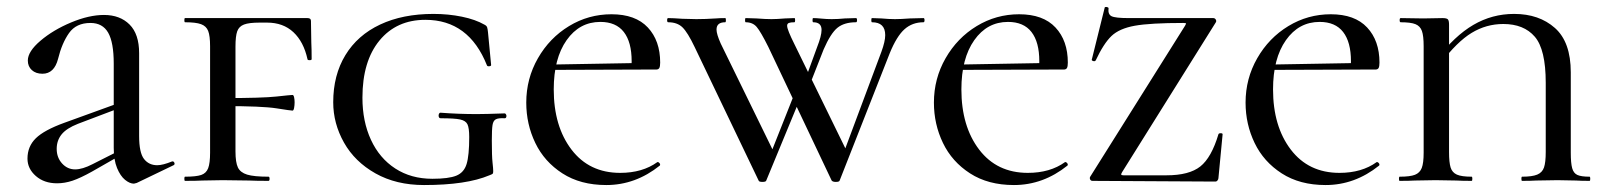

<svg xmlns="http://www.w3.org/2000/svg" viewBox="-20 -520 4607 552"><path d="M365 8Q353 8 339.5 -3Q326 -14 316.5 -37Q307 -60 307 -95V-337Q307 -398 291 -426Q275 -454 240 -454Q199 -454 178.5 -425Q158 -396 147 -351Q136 -308 102 -308Q83 -308 71.5 -318.5Q60 -329 60 -346Q60 -372 96.5 -403Q133 -434 184.5 -455.5Q236 -477 279 -477Q325 -477 352.5 -449.5Q380 -422 380 -367V-129Q380 -81 394 -63Q408 -45 432 -45Q448 -45 475 -56H476Q480 -56 481.5 -51.5Q483 -47 479 -45L373 6ZM59 -64Q59 -99 83 -122.5Q107 -146 165 -167L325 -225L328 -211L204 -164Q171 -151 157 -133.5Q143 -116 143 -92Q143 -67 158.5 -50Q174 -33 196 -33Q217 -33 246 -48L335 -93L336 -79L245 -27Q211 -8 188.5 -0.5Q166 7 144 7Q107 7 83 -14Q59 -35 59 -64Z M512 -12Q544 -12 558.5 -17Q573 -22 578.5 -36.5Q584 -51 584 -81V-387Q584 -417 578.5 -431Q573 -445 558 -450.5Q543 -456 512 -456Q510 -456 510 -462Q510 -468 512 -468H864Q874 -468 874 -460L875 -398Q876 -379 876 -350Q876 -347 870 -347Q864 -347 864 -350Q853 -400 823.5 -427.5Q794 -455 748 -455H726Q696 -455 681.5 -449.5Q667 -444 662 -430Q657 -416 657 -386V-85Q657 -53 664 -38.5Q671 -24 690.5 -18Q710 -12 752 -12Q755 -12 755 -6Q755 0 752 0Q716 0 696 -1L620 -2L562 -1Q545 0 512 0Q510 0 510 -6Q510 -12 512 -12ZM623 -215V-238Q734 -238 775 -242.5Q816 -247 821 -247Q824 -247 825.5 -240.5Q827 -234 827 -226Q827 -217 825.5 -209.5Q824 -202 821 -202Q816 -202 775 -208.5Q734 -215 623 -215Z M938 -226Q938 -304 973 -361.5Q1008 -419 1073 -449.5Q1138 -480 1226 -480Q1269 -480 1308 -472Q1347 -464 1373 -449Q1379 -446 1380.5 -441.5Q1382 -437 1383 -427L1392 -333Q1392 -330 1386.5 -329.5Q1381 -329 1380 -332Q1328 -463 1203 -463Q1120 -463 1071 -403.5Q1022 -344 1022 -239Q1022 -171 1046.5 -118Q1071 -65 1116.5 -35.5Q1162 -6 1223 -6Q1270 -6 1292 -15Q1314 -24 1321.5 -48.5Q1329 -73 1329 -126Q1329 -152 1324 -162.5Q1319 -173 1303 -176.5Q1287 -180 1247 -180Q1241 -180 1241 -188Q1241 -191 1242.5 -193.5Q1244 -196 1246 -196Q1298 -192 1351 -192Q1375 -192 1431 -194Q1433 -194 1434.5 -191.5Q1436 -189 1436 -187Q1436 -180 1431 -180Q1413 -181 1405.5 -177Q1398 -173 1396 -160.5Q1394 -148 1394 -116Q1394 -71 1396 -53Q1398 -35 1398 -28Q1398 -22 1396.5 -20.5Q1395 -19 1387 -16Q1321 12 1199 12Q1119 12 1059.5 -21.5Q1000 -55 969 -110Q938 -165 938 -226Z M1493 -225Q1493 -294 1526.5 -352.5Q1560 -411 1616 -445Q1672 -479 1738 -479Q1807 -479 1842.5 -441Q1878 -403 1878 -340Q1878 -329 1875.5 -324.5Q1873 -320 1866 -320H1795Q1796 -328 1796 -344Q1796 -399 1773.5 -428Q1751 -457 1706 -457Q1646 -457 1609 -404.5Q1572 -352 1572 -263Q1572 -157 1623 -90Q1674 -23 1763 -23Q1827 -23 1870 -54H1871Q1874 -54 1876.5 -50.5Q1879 -47 1877 -44Q1807 12 1723 12Q1649 12 1597 -21.5Q1545 -55 1519 -109Q1493 -163 1493 -225ZM1541 -334 1823 -339V-320L1542 -319Z M2635 -456Q2603 -456 2580.5 -436Q2558 -416 2538 -367L2394 -1Q2393 3 2383 3Q2374 3 2371 -1L2189 -385Q2167 -429 2155.5 -442.5Q2144 -456 2124 -456Q2122 -456 2122 -462Q2122 -468 2124 -468L2155 -467Q2181 -465 2198 -465Q2213 -465 2237 -467L2264 -468Q2266 -468 2266 -462Q2266 -456 2264 -456Q2253 -456 2248 -454Q2243 -452 2243 -446Q2243 -440 2248.5 -426.5Q2254 -413 2263 -395L2416 -82L2381 -15L2514 -371Q2525 -401 2525 -419Q2525 -456 2487 -456Q2485 -456 2485 -462Q2485 -468 2487 -468L2514 -467Q2536 -465 2553 -465Q2570 -465 2596 -467L2635 -468Q2638 -468 2638 -462Q2638 -456 2635 -456ZM2172 3Q2162 3 2161 -1L1977 -385Q1957 -427 1942 -441.5Q1927 -456 1901 -456Q1898 -456 1898 -462Q1898 -468 1901 -468Q1914 -468 1942 -466L1982 -465Q2008 -465 2038 -467Q2049 -468 2065 -468Q2067 -468 2067 -462Q2067 -456 2065 -456Q2040 -456 2040 -435Q2040 -422 2052 -395L2205 -82L2171 -16L2267 -258L2283 -243L2183 -1Q2182 3 2172 3ZM2342 -434Q2342 -456 2318 -456Q2316 -456 2316 -462Q2316 -468 2318 -468Q2327 -468 2342 -466.5Q2357 -465 2371 -465Q2389 -465 2409 -467L2441 -468Q2444 -468 2444 -462Q2444 -456 2441 -456Q2407 -456 2387.5 -440Q2368 -424 2348 -378L2295 -243L2283 -258L2329 -384Q2342 -417 2342 -434Z M2665 -225Q2665 -294 2698.5 -352.5Q2732 -411 2788 -445Q2844 -479 2910 -479Q2979 -479 3014.5 -441Q3050 -403 3050 -340Q3050 -329 3047.5 -324.5Q3045 -320 3038 -320H2967Q2968 -328 2968 -344Q2968 -399 2945.5 -428Q2923 -457 2878 -457Q2818 -457 2781 -404.5Q2744 -352 2744 -263Q2744 -157 2795 -90Q2846 -23 2935 -23Q2999 -23 3042 -54H3043Q3046 -54 3048.5 -50.5Q3051 -47 3049 -44Q2979 12 2895 12Q2821 12 2769 -21.5Q2717 -55 2691 -109Q2665 -163 2665 -225ZM2713 -334 2995 -339V-320L2714 -319Z M3390 -452Q3390 -454 3382 -454Q3287 -454 3242.5 -446Q3198 -438 3175.5 -416.5Q3153 -395 3130 -346Q3128 -344 3126 -344Q3123 -344 3120.5 -345.5Q3118 -347 3119 -349L3156 -498Q3156 -500 3160 -500Q3163 -500 3165.5 -498.5Q3168 -497 3167 -496Q3165 -479 3175.5 -473.5Q3186 -468 3225 -468H3468Q3473 -468 3475.5 -463.5Q3478 -459 3475 -455L3206 -25Q3203 -20 3203.5 -18Q3204 -16 3210 -16H3334Q3399 -16 3431 -41.5Q3463 -67 3483 -134Q3484 -137 3489.5 -137Q3495 -137 3495 -134L3483 -8Q3483 -5 3480.5 -1.5Q3478 2 3474 2L3121 0Q3116 0 3114 -4.5Q3112 -9 3115 -13L3387 -446Z M3561 -225Q3561 -294 3594.5 -352.5Q3628 -411 3684 -445Q3740 -479 3806 -479Q3875 -479 3910.5 -441Q3946 -403 3946 -340Q3946 -329 3943.5 -324.5Q3941 -320 3934 -320H3863Q3864 -328 3864 -344Q3864 -399 3841.5 -428Q3819 -457 3774 -457Q3714 -457 3677 -404.5Q3640 -352 3640 -263Q3640 -157 3691 -90Q3742 -23 3831 -23Q3895 -23 3938 -54H3939Q3942 -54 3944.5 -50.5Q3947 -47 3945 -44Q3875 12 3791 12Q3717 12 3665 -21.5Q3613 -55 3587 -109Q3561 -163 3561 -225ZM3609 -334 3891 -339V-320L3610 -319Z M4211 -12Q4213 -12 4213 -6Q4213 0 4211 0Q4183 0 4167 -1L4107 -2L4048 -1Q4032 0 4004 0Q4002 0 4002 -6Q4002 -12 4004 -12Q4034 -12 4048 -17.5Q4062 -23 4067.5 -37Q4073 -51 4073 -81V-387Q4073 -417 4068 -431Q4063 -445 4049.5 -450.5Q4036 -456 4007 -456Q4004 -456 4004 -462Q4004 -468 4007 -468L4072 -467L4127 -468Q4139 -468 4142.5 -464.5Q4146 -461 4146 -449V-83Q4146 -53 4150.5 -38.5Q4155 -24 4168.5 -18Q4182 -12 4211 -12ZM4333 -480Q4405 -480 4450.5 -439.5Q4496 -399 4496 -312V-81Q4496 -51 4500 -36.5Q4504 -22 4515 -17Q4526 -12 4550 -12Q4552 -12 4552 -6Q4552 0 4550 0Q4525 0 4511 -1L4458 -2L4397 -1Q4382 0 4356 0Q4354 0 4354 -6Q4354 -12 4356 -12Q4385 -12 4399.5 -18Q4414 -24 4419 -38.5Q4424 -53 4424 -83V-282Q4424 -378 4392.5 -414.5Q4361 -451 4302 -451Q4253 -451 4211 -425.5Q4169 -400 4122 -338L4110 -349Q4162 -417 4216 -448.5Q4270 -480 4333 -480Z"/></svg>

Font: Cormorant Unicase Medium
Style: Regular
Weight: 500
Designer: Christian Thalmann (Catharsis Fonts)
Foundry: Catharsis Fonts
Version: Version 4.000